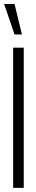

<svg xmlns="http://www.w3.org/2000/svg" viewBox="-23 -916 177 936"><path d="M-2.9 -896.5H47.9L84 -748H47.9ZM41 0V-683.6H92.8V0Z"/></svg>

Font: Post No Bills Colombo
Style: Regular
Weight: 400
Designer: Kosala Senevirathne, Siva Puranthara, Lasantha Premarathna, Tharique Azeez
Foundry: Mooniak
Version: Version 1.220 ; ttfautohint (v1.6)